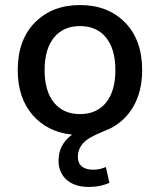

<svg xmlns="http://www.w3.org/2000/svg" viewBox="-20 -530 640 767"><path d="M335.9 216.8Q278.3 216.8 246.1 188.2Q213.9 159.7 213.9 111.8Q213.9 46.9 268.1 7.8Q169.4 -2.4 110.1 -70.8Q50.8 -139.2 50.8 -250Q50.8 -370.6 119.6 -440.2Q188.5 -509.8 299.8 -509.8Q411.1 -509.8 479.5 -440.2Q547.9 -370.6 547.9 -250Q547.9 -164.6 512.2 -103.5Q476.6 -42.5 413.1 -13.2Q412.1 -12.2 409.2 -12.2Q407.2 -11.2 388.2 -2.9Q331.5 19.5 311.3 43Q291 66.4 291 97.2Q291 121.6 306.9 134.8Q322.8 147.9 351.1 147.9Q378.9 147.9 402.8 137.2L417 200.2Q381.3 216.8 335.9 216.8ZM299.8 -425.8Q232.9 -425.8 195.6 -379.9Q158.2 -334 158.2 -250Q158.2 -166 195.6 -120.1Q232.9 -74.2 299.8 -74.2Q366.2 -74.2 403.6 -120.1Q440.9 -166 440.9 -250Q440.9 -334 403.6 -379.9Q366.2 -425.8 299.8 -425.8Z"/></svg>

Font: Work Sans Medium
Style: Regular
Weight: 500
Designer: Wei Huang
Foundry: Wei Huang
Version: Version 2.012